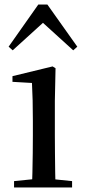

<svg xmlns="http://www.w3.org/2000/svg" viewBox="-20 -827 377 847"><path d="M42 0V-28L151 -39H191L298 -28V0ZM121 0Q122 -25 123 -66Q124 -107 124.5 -152Q125 -197 125 -230V-294Q125 -345 124 -384.5Q123 -424 121 -461L35 -466V-491L212 -534L225 -526L222 -382V-230Q222 -197 222.5 -152Q223 -107 223.5 -66Q224 -25 225 0ZM303 -605 139 -754H200L36 -605L18 -621L149 -807H189L321 -621Z"/></svg>

Font: Noto Serif TC ExtraLight Medium
Style: Regular
Weight: 500
Version: Version 2.002-H1;hotconv 1.1.0;makeotfexe 2.6.0